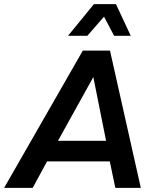

<svg xmlns="http://www.w3.org/2000/svg" viewBox="-43 -914 767 934"><path d="M-23 0 360 -668H492L642 0H518L491 -129H186L116 0ZM239 -229H473L411 -539ZM288 -740 414 -894H521L593 -740H512L463 -833L382 -740Z"/></svg>

Font: Gantari SemiBold
Style: Italic
Weight: 600
Italic angle: -10°
Designer: Anugrah Pasau
Foundry: Lafontype
Version: Version 1.000